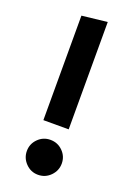

<svg xmlns="http://www.w3.org/2000/svg" viewBox="-148 -812 613 884"><g transform="rotate(20 158.5 -369.5)"><path d="M220 -755V-229H96V-741ZM158 -155Q194 -155 219 -130Q244 -105 244 -70Q244 -35 219 -9.5Q194 16 158 16Q123 16 98 -9.5Q73 -35 73 -70Q73 -105 98 -130Q123 -155 158 -155Z"/></g></svg>

Font: FiraGO SemiBold
Style: Regular
Weight: 600
Designer: bBox Type
Foundry: bBox Type GmbH
Version: Version 1.001;PS 001.001;hotconv 1.0.88;makeotf.lib2.5.64775